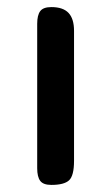

<svg xmlns="http://www.w3.org/2000/svg" viewBox="-20 -522 314 542"><path d="M125 0Q102 0 93.5 -11.5Q85 -23 85 -47V-455Q85 -479 93.5 -490.5Q102 -502 125 -502Q158 -502 173.5 -485.5Q189 -469 189 -435V-68Q189 -26 175 -13Q161 0 125 0Z"/></svg>

Font: Marmelad for Arash.Academy
Style: Regular
Weight: 400
Designer: Manvel Shmavonyan
Foundry: Cyreal
Version: Version 1.110;Glyphs 3.2 (3202)